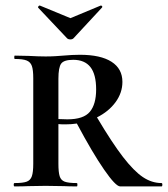

<svg xmlns="http://www.w3.org/2000/svg" viewBox="-20 -667 601 687"><path d="M558 0H410Q394 0 352.5 -60Q311 -120 255 -225Q235 -222 214 -222Q197 -222 189 -223V-81Q189 -51 193.5 -36.5Q198 -22 211.5 -17Q225 -12 255 -12Q257 -12 257 -6Q257 0 255 0Q226 0 209 -1L143 -2L81 -1Q63 0 32 0Q29 0 29 -6Q29 -12 32 -12Q62 -12 75.5 -17Q89 -22 94 -36.5Q99 -51 99 -81V-387Q99 -417 94 -431Q89 -445 75.5 -450.5Q62 -456 33 -456Q31 -456 31 -462Q31 -468 33 -468L82 -467Q120 -465 143 -465Q162 -465 178 -466Q194 -467 206 -468Q239 -471 266 -471Q340 -471 379 -446Q418 -421 418 -374Q418 -335 393.5 -301.5Q369 -268 327 -247Q381 -156 420 -105.5Q459 -55 491 -33.5Q523 -12 558 -12Q561 -12 561 -6Q561 0 558 0ZM221 -240Q279 -240 301.5 -267Q324 -294 324 -347Q324 -401 303.5 -427Q283 -453 242 -453Q209 -453 199 -439.5Q189 -426 189 -385V-241ZM117 -639 116 -641Q116 -643 118.5 -645.5Q121 -648 123 -647L232 -602L340 -647H342Q344 -647 345.5 -644.5Q347 -642 345 -640L243 -530Q239 -526 232 -526Q224 -526 220 -530Z"/></svg>

Font: Cormorant SC SemiBold
Style: Regular
Weight: 600
Designer: Christian Thalmann (Catharsis Fonts)
Version: Version 3.000